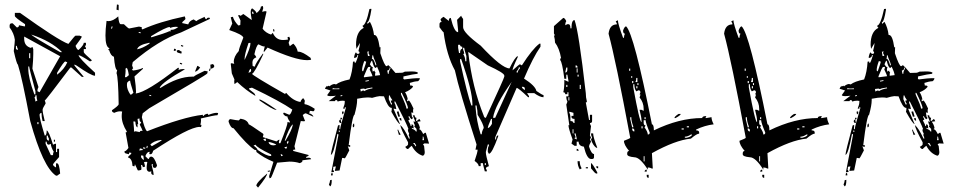

<svg xmlns="http://www.w3.org/2000/svg" viewBox="-20 -772 4295 865"><path d="M46.9 -713.9H70.3Q242.2 -590.8 288.1 -574.2Q317.4 -611.3 320.3 -611.3H338.9L348.6 -607.4Q348.6 -602.5 320.3 -565.4Q327.1 -546.9 334 -546.9Q357.4 -568.4 357.4 -579.1H367.2V-570.3Q367.2 -565.4 362.3 -565.4L367.2 -555.7V-550.8H357.4V-537.1Q357.4 -532.2 394.5 -500L385.7 -495.1Q342.8 -523.4 334 -523.4Q334 -511.7 408.2 -444.3V-430.7Q390.6 -430.7 325.2 -476.6L315.4 -481.4V-476.6L357.4 -425.8H348.6L301.8 -467.8H296.9Q185.5 -319.3 181.6 -319.3Q185.5 -310.5 185.5 -305.7Q171.9 -284.2 171.9 -277.3Q171.9 -265.6 181.6 -226.6H171.9Q167 -244.1 167 -263.7Q158.2 -261.7 158.2 -253.9Q158.2 -238.3 181.6 -161.1Q190.4 -161.1 190.4 -184.6Q200.2 -181.6 218.8 -120.1L227.5 -124H232.4V-86.9H237.3V-101.6H246.1V-64.5Q218.8 -34.2 218.8 -31.2Q218.8 -24.4 232.4 -17.6V-36.1H237.3Q247.1 -36.1 251 9.8L237.3 19.5H232.4Q173.8 -18.6 116.2 -226.6Q79.1 -423.8 60.5 -481.4Q55.7 -481.4 42 -542Q46.9 -583 46.9 -592.8Q43 -622.1 23.4 -648.4V-658.2Q24.4 -667 33.2 -667H37.1L55.7 -648.4Q65.4 -648.4 65.4 -658.2L88.9 -653.3H92.8V-663.1Q46.9 -693.4 46.9 -700.2ZM121.1 -616.2Q127.9 -606.4 251 -537.1H259.8Q210 -586.9 121.1 -616.2ZM88.9 -607.4V-597.7Q88.9 -563.5 121.1 -555.7Q121.1 -560.5 126 -560.5L129.9 -550.8V-528.3Q129.9 -502.9 126 -462.9L153.3 -379.9Q148.4 -371.1 148.4 -361.3L158.2 -356.4L251 -518.6ZM51.8 -565.4V-550.8L60.5 -546.9V-550.8Q55.7 -560.5 55.7 -565.4ZM111.3 -532.2V-509.8H116.2V-532.2ZM237.3 -444.3V-435.5Q269.5 -460 283.2 -491.2L274.4 -495.1Q267.6 -495.1 237.3 -444.3ZM107.4 -472.7V-462.9Q107.4 -420.9 134.8 -346.7H139.6V-361.3Q111.3 -465.8 111.3 -472.7ZM139.6 -342.8Q139.6 -333 134.8 -333Q139.6 -325.2 139.6 -314.5L148.4 -319.3Q144.5 -327.1 144.5 -342.8ZM148.4 -221.7V-212.9H153.3V-221.7ZM190.4 -161.1V-147.5Q192.4 -138.7 200.2 -138.7V-147.5Q195.3 -156.2 195.3 -161.1ZM222.7 -142.6H227.5V-133.8H222.7ZM185.5 -133.8V-124L209 -73.2H218.8Q218.8 -86.9 222.7 -86.9Q209 -110.4 209 -124L200.2 -120.1Q190.4 -120.1 190.4 -133.8Z M664.1 -604.5Q720.7 -621.1 744.1 -631.8L748 -629.9L749 -637.7H753.9Q766.6 -637.7 783.2 -650.4Q777.3 -651.4 771.5 -651.4Q759.8 -651.4 747.1 -646.5Q745.1 -646.5 745.1 -649.4V-650.4Q728.5 -650.4 661.1 -609.4L660.2 -604.5ZM627 -50.8 627.9 -55.7Q626 -63.5 626 -67.4V-70.3L616.2 -72.3L615.2 -66.4Q615.2 -60.5 627 -50.8ZM607.4 -93.8Q615.2 -95.7 619.1 -95.7H622.1L623 -100.6L610.4 -103.5ZM633.8 -101.6 634.8 -106.4 625 -108.4 624 -103.5ZM643.6 -104.5 645.5 -114.3 641.6 -115.2 639.6 -105.5ZM664.1 -113.3Q708 -137.7 709 -140.6L705.1 -141.6Q670.9 -136.7 657.2 -120.1ZM609.4 -176.8Q610.4 -182.6 617.2 -182.6L622.1 -181.6V-182.6Q622.1 -186.5 609.4 -210.9Q615.2 -217.8 616.2 -221.7Q608.4 -223.6 608.4 -234.4V-238.3L599.6 -236.3L602.5 -212.9L599.6 -213.9V-198.2Q590.8 -200.2 589.8 -223.6L582 -225.6L581.1 -221.7Q584 -191.4 584 -181.6L583 -178.7L590.8 -180.7ZM661.1 -338.9V-342.8L653.3 -344.7L652.3 -340.8ZM568.4 -345.7Q574.2 -345.7 581.1 -354.5Q566.4 -400.4 566.4 -407.2V-408.2H564.5Q559.6 -408.2 552.7 -399.4Q551.8 -394.5 551.8 -388.7Q551.8 -369.1 567.4 -345.7ZM547.9 -423.8Q549.8 -423.8 560.5 -433.6Q555.7 -464.8 549.8 -466.8Q548.8 -462.9 545.9 -462.9H544.9Q545.9 -460 545.9 -453.1Q545.9 -443.4 543 -424.8ZM597.7 -549.8Q623 -554.7 653.3 -575.2L654.3 -579.1H651.4Q602.5 -569.3 597.7 -549.8ZM484.4 -642.6 487.3 -652.3 483.4 -653.3 480.5 -643.6ZM613.3 -622.1 614.3 -626 605.5 -627.9 604.5 -624ZM671.9 16.6Q661.1 14.6 661.1 5.9L662.1 0L652.3 2Q640.6 0 640.6 -15.6Q640.6 -26.4 643.6 -42L638.7 -43L628.9 -42L633.8 -21.5L623 -18.6V-21.5Q623 -27.3 616.2 -29.3L615.2 -25.4Q617.2 -19.5 617.2 -13.7L616.2 -6.8L605.5 -3.9L600.6 -4.9L587.9 -32.2L585.9 -22.5L577.1 -24.4Q575.2 -58.6 556.6 -62.5L558.6 -67.4Q570.3 -76.2 572.3 -83L562.5 -85L560.5 -77.1Q553.7 -79.1 547.4 -80.6Q541 -82 541 -87.9V-90.8H542Q547.9 -90.8 558.6 -105.5L545.9 -175.8H547.9Q550.8 -175.8 551.8 -178.7Q528.3 -215.8 528.3 -249Q528.3 -259.8 530.3 -269.5L521.5 -270.5Q508.8 -270.5 495.1 -263.7Q484.4 -266.6 484.4 -273.4V-275.4Q512.7 -294.9 514.6 -301.8Q512.7 -423.8 504.9 -442.4L507.8 -456.1Q498 -458 493.2 -516.6Q479.5 -519.5 471.7 -545.9L466.8 -546.9L473.6 -554.7Q455.1 -559.6 455.1 -612.3Q455.1 -638.7 460 -677.7L468.8 -676.8Q489.3 -676.8 512.7 -698.2Q515.6 -664.1 523.4 -663.1H538.1Q555.7 -645.5 561.5 -643.6L606.4 -652.3L619.1 -649.4L618.2 -645.5Q618.2 -640.6 622.1 -639.6Q697.3 -673.8 812.5 -698.2L815.4 -688.5L814.5 -684.6L801.8 -672.9L800.8 -668L828.1 -662.1Q832 -677.7 852.5 -684.6Q860.4 -678.7 865.2 -676.8Q866.2 -680.7 902.3 -696.3Q902.3 -687.5 910.2 -685.5Q912.1 -692.4 919.9 -692.4L925.8 -691.4L924.8 -686.5L795.9 -626Q695.3 -591.8 578.1 -492.2L575.2 -477.5L580.1 -462.9H579.1Q576.2 -462.9 574.2 -459Q578.1 -458 578.1 -455.1V-454.1Q604.5 -457 624 -465.8V-461.9L585.9 -427.7Q592.8 -378.9 592.8 -359.4L591.8 -350.6Q642.6 -357.4 782.2 -466.8L786.1 -465.8L784.2 -457Q794.9 -460.9 804.7 -460.9Q809.6 -460.9 813.5 -460Q711.9 -402.3 699.2 -377L703.1 -376Q782.2 -426.8 846.7 -426.8H853.5Q855.5 -431.6 902.3 -453.1L916 -450.2Q915 -446.3 913.6 -440.9Q912.1 -435.5 652.3 -284.2L623 -261.7L619.1 -244.1Q631.8 -188.5 642.6 -180.7Q806.6 -245.1 893.6 -254.9V-252.9Q893.6 -250 897.5 -249Q898.4 -255.9 914.1 -259.8Q918 -258.8 918 -255.9V-253.9Q942.4 -263.7 956.1 -263.7L962.9 -262.7L960 -252.9H958Q946.3 -252.9 884.8 -238.3Q885.7 -234.4 885.7 -229.5Q885.7 -221.7 882.8 -210L887.7 -209L885.7 -199.2L878.9 -200.2Q833 -200.2 669.9 -92.8Q666 -77.1 658.2 -77.1L652.3 -78.1L654.3 -87.9H652.3Q642.6 -87.9 634.8 -68.4L646.5 -56.6L650.4 -55.7Q653.3 -66.4 661.1 -66.4Q674.8 -66.4 687.5 -27.3Q684.6 -15.6 677.7 -15.6Q668 -15.6 668 -26.4L668.9 -32.2L664.1 -33.2L663.1 -28.3Q671.9 2.9 671.9 13.7ZM799.8 -481.4 790 -484.4 791 -489.3 800.8 -486.3ZM925.8 -452.1 921.9 -453.1 923.8 -462.9 928.7 -461.9ZM858.4 -449.2 869.1 -475.6Q872.1 -474.6 875 -472.7Q877.9 -470.7 881.8 -467.8Q868.2 -449.2 858.4 -449.2ZM928.7 -461.9 927.7 -480.5 938.5 -483.4Q945.3 -479.5 945.3 -473.6Q945.3 -465.8 928.7 -461.9ZM796.9 -530.3 783.2 -534.2Q776.4 -536.1 776.4 -542V-544.9L786.1 -546.9Q794.9 -540 798.8 -539.1ZM770.5 -542 762.7 -543.9 764.6 -552.7 772.5 -550.8ZM804.7 -561.5 794.9 -564.5 795.9 -569.3 805.7 -566.4ZM514.6 -725.6 504.9 -728.5 506.8 -752 514.6 -750Z M1202.1 -69.3 1201.2 -76.2Q1134.8 -108.4 1131.8 -120.1L1122.1 -116.2Q1138.7 -104.5 1140.6 -96.7Q1180.7 -69.3 1198.2 -69.3ZM1247.1 -68.4 1253.9 -70.3Q1252 -77.1 1246.1 -77.1H1244.1ZM1270.5 -102.5 1273.4 -111.3 1260.7 -108.4Q1264.6 -102.5 1268.6 -102.5ZM1273.4 -124Q1279.3 -126 1279.3 -131.8V-137.7Q1272.5 -134.8 1272.5 -129.9ZM1211.9 -117.2 1224.6 -119.1Q1221.7 -125 1195.3 -131.8L1189.5 -130.9Q1194.3 -117.2 1211.9 -117.2ZM1178.7 -137.7 1176.8 -148.4 1166 -144.5Q1169.9 -137.7 1174.8 -137.7ZM1262.7 -137.7 1266.6 -138.7Q1295.9 -188.5 1298.8 -208L1297.9 -211.9Q1280.3 -192.4 1262.7 -137.7ZM1099.6 -443.4 1104.5 -446.3Q1111.3 -447.3 1111.3 -455.1Q1111.3 -460 1110.4 -461.9Q1103.5 -460.9 1099.6 -443.4ZM1082 -502Q1108.4 -556.6 1108.4 -576.2L1107.4 -579.1L1099.6 -578.1Q1082 -526.4 1082 -507.8ZM1117.2 -709 1123 -710 1120.1 -719.7 1115.2 -718.8ZM1194.3 31.2 1192.4 21.5 1211.9 -43Q1167 -61.5 1135.7 -86.9L1133.8 -96.7L1128.9 -95.7Q1094.7 -117.2 1032.2 -194.3Q1019.5 -194.3 1009.8 -223.6Q1009.8 -233.4 1017.6 -235.4Q1047.9 -229.5 1055.7 -229.5L1063.5 -237.3Q1094.7 -232.4 1100.6 -211.9Q1104.5 -211.9 1165 -169.9L1167 -166L1164.1 -154.3L1225.6 -134.8Q1234.4 -142.6 1239.3 -142.6L1236.3 -131.8L1237.3 -127H1243.2Q1275.4 -207 1275.4 -220.7L1274.4 -222.7L1286.1 -219.7L1285.2 -225.6Q1277.3 -234.4 1274.4 -248H1270.5Q1264.6 -248 1256.8 -257.8L1255.9 -262.7L1259.8 -264.6L1283.2 -254.9Q1290 -256.8 1296.9 -278.3Q1243.2 -315.4 1115.2 -377L1101.6 -374L1103.5 -369.1Q1127 -351.6 1127.9 -348.1Q1128.9 -344.7 1130.9 -339.8Q1088.9 -364.3 1048.8 -402.3Q1040 -394.5 1036.1 -393.6Q1035.2 -399.4 1035.2 -406.2L1036.1 -414.1L1024.4 -441.4L1019.5 -485.4L1023.4 -487.3L1035.2 -484.4L1033.2 -493.2Q1033.2 -517.6 1055.7 -542Q1055.7 -551.8 1076.2 -602.5Q1073.2 -616.2 1012.7 -636.7L1026.4 -666L1019.5 -694.3L1029.3 -696.3Q1034.2 -677.7 1053.7 -657.2L1062.5 -659.2L1063.5 -679.7L1052.7 -702.1L1055.7 -704.1Q1062.5 -704.1 1063.5 -700.2L1076.2 -709L1114.3 -681.6Q1109.4 -709 1109.4 -716.8Q1109.4 -731.4 1116.2 -734.4Q1134.8 -720.7 1135.7 -712.9Q1155.3 -728.5 1155.3 -742.2L1164.1 -745.1L1166 -735.4L1161.1 -718.8L1173.8 -721.7Q1180.7 -721.7 1180.7 -718.8L1163.1 -642.6Q1176.8 -624 1201.2 -616.2L1209 -624Q1222.7 -591.8 1254.9 -591.8Q1265.6 -591.8 1277.3 -593.8L1275.4 -604.5L1283.2 -606.4L1287.1 -596.7L1280.3 -579.1L1285.2 -564.5L1289.1 -566.4Q1296.9 -573.2 1301.8 -575.2Q1317.4 -559.6 1321.3 -539.1H1325.2Q1342.8 -539.1 1378.9 -511.7L1381.8 -502.9Q1373 -501 1363.3 -501Q1309.6 -501 1185.5 -557.6L1168.9 -537.1L1168 -542L1172.9 -563.5L1170.9 -562.5Q1162.1 -562.5 1144.5 -572.3Q1134.8 -567.4 1126 -527.3Q1133.8 -518.6 1134.8 -513.7Q1117.2 -507.8 1117.2 -490.2L1118.2 -474.6L1127.9 -471.7Q1129.9 -485.4 1165 -531.2L1166 -527.3Q1126 -441.4 1115.2 -439.5Q1118.2 -431.6 1265.6 -347.7V-350.6Q1265.6 -352.5 1269.5 -353.5Q1299.8 -317.4 1334 -312.5Q1334 -319.3 1345.7 -330.1Q1352.5 -322.3 1353.5 -317.4Q1351.6 -310.5 1351.6 -306.6L1352.5 -302.7Q1369.1 -300.8 1397.5 -282.2Q1397.5 -271.5 1390.6 -270.5Q1383.8 -272.5 1376 -272.5L1373 -260.7Q1381.8 -260.7 1390.6 -250L1391.6 -246.1L1357.4 -261.7Q1353.5 -261.7 1343.8 -253.9L1354.5 -226.6L1348.6 -225.6L1335 -226.6L1306.6 -113.3L1310.5 -98.6L1299.8 -96.7L1301.8 -91.8L1372.1 -73.2Q1364.3 -65.4 1359.4 -65.4V-60.5L1370.1 -61.5Q1379.9 -61.5 1381.8 -54.7L1341.8 -49.8L1342.8 -47.9Q1342.8 -41 1330.1 -37.1Q1310.5 -43.9 1283.2 -43.9Q1277.3 -43.9 1228.5 -39.1Q1203.1 28.3 1200.2 29.3Q1197.3 30.3 1194.3 31.2ZM1142.6 73.2 1134.8 64.5Q1134.8 50.8 1183.6 9.8Q1183.6 22.5 1142.6 73.2ZM1187.5 2 1185.5 -2 1196.3 -3.9 1197.3 0ZM1226.6 -277.3H1222.7Q1210 -277.3 1149.4 -319.3L1148.4 -324.2Q1158.2 -324.2 1226.6 -277.3ZM1211.9 -629.9 1210 -639.6 1214.8 -640.6 1216.8 -630.9Z M1637.7 -519.5 1645.5 -520.5 1644.5 -524.4Q1639.6 -531.2 1639.6 -535.2Q1642.6 -536.1 1642.6 -539.1V-540L1634.8 -539.1ZM1671.9 -477.5 1675.8 -478.5 1672.9 -489.3Q1662.1 -512.7 1661.1 -522.5H1657.2V-518.6Q1657.2 -511.7 1655.3 -506.8H1656.2Q1664.1 -506.8 1671.9 -477.5ZM1616.2 -451.2Q1629.9 -489.3 1629.9 -494.1L1621.1 -497.1Q1611.3 -470.7 1611.3 -457Q1611.3 -451.2 1614.3 -451.2ZM1669.9 -430.7 1692.4 -433.6Q1689.5 -450.2 1678.7 -471.7L1672.9 -465.8Q1664.1 -465.8 1656.2 -499Q1651.4 -497.1 1646.5 -482.4Q1654.3 -468.8 1660.2 -468.8L1657.2 -460.9L1659.2 -449.2L1667 -454.1Q1668 -446.3 1671.9 -446.3Q1669.9 -442.4 1669.9 -437.5ZM1620.1 -423.8 1658.2 -428.7Q1658.2 -432.6 1645.5 -459Q1648.4 -464.8 1648.4 -468.8V-470.7Q1644.5 -470.7 1640.1 -470.2Q1635.7 -469.7 1619.1 -427.7ZM1731.4 -439.5V-442.4Q1731.4 -451.2 1739.3 -463.9Q1739.3 -467.8 1735.4 -467.8V-465.8Q1735.4 -456.1 1724.6 -454.1L1727.5 -439.5ZM1627 -404.3 1641.6 -407.2V-411.1L1626 -408.2ZM1508.8 -370.1V-374L1494.1 -373Q1484.4 -373 1481.4 -375Q1477.5 -374 1477.5 -370.1ZM1605.5 -359.4Q1609.4 -362.3 1612.3 -363.3Q1615.2 -364.3 1616.2 -364.3Q1621.1 -364.3 1621.1 -361.3Q1636.7 -371.1 1658.2 -374L1657.2 -377.9Q1627 -374 1627 -370.1L1619.1 -373L1603.5 -371.1ZM1514.6 -337.9 1522.5 -339.8 1521.5 -343.8 1513.7 -341.8ZM1811.5 -282.2 1818.4 -284.2Q1816.4 -300.8 1790 -353.5H1786.1L1787.1 -345.7Q1809.6 -296.9 1811.5 -282.2ZM1742.2 -300.8 1746.1 -301.8V-305.7Q1741.2 -310.5 1740.2 -318.4L1748 -320.3Q1737.3 -335 1736.3 -341.8H1732.4L1731.4 -325.2ZM1506.8 -176.8 1510.7 -177.7 1509.8 -184.6 1505.9 -183.6ZM1890.6 -140.6 1887.7 -156.2H1883.8L1884.8 -152.3Q1884.8 -146.5 1882.8 -140.6ZM1851.6 -112.3 1854.5 -114.3V-118.2Q1850.6 -123 1848.6 -127.9L1840.8 -127Q1850.6 -118.2 1851.6 -112.3ZM1472.7 3.9 1504.9 -165Q1503.9 -168.9 1500 -168.9Q1483.4 -77.1 1470.7 -74.2V-75.2Q1470.7 -86.9 1502.9 -207L1509.8 -209V-203.1Q1509.8 -197.3 1508.8 -192.4Q1508.8 -189.5 1512.7 -189.5V-190.4Q1512.7 -202.1 1538.1 -286.1Q1537.1 -290 1533.2 -290L1534.2 -283.2L1526.4 -282.2V-285.2Q1533.2 -300.8 1533.2 -312.5V-317.4L1523.4 -318.4Q1511.7 -318.4 1501 -314.5Q1500 -321.3 1494.1 -321.3Q1489.3 -320.3 1489.3 -317.4V-316.4H1460.9L1493.2 -340.8Q1478.5 -338.9 1469.7 -338.9Q1455.1 -338.9 1454.1 -343.8L1468.8 -364.3L1448.2 -371.1H1446.3Q1444.3 -371.1 1444.3 -372.1Q1444.3 -375 1452.1 -385.7V-381.8L1460.9 -385.7Q1463.9 -385.7 1463.9 -382.8Q1475.6 -392.6 1486.3 -393.6L1494.1 -391.6Q1511.7 -405.3 1554.7 -414.1Q1567.4 -446.3 1570.3 -494.1L1577.1 -495.1L1579.1 -487.3Q1584 -488.3 1593.8 -521.5Q1593.8 -524.4 1590.8 -524.4H1589.8V-522.5Q1589.8 -512.7 1576.2 -510.7L1575.2 -514.6Q1579.1 -534.2 1584 -536.1Q1586.9 -529.3 1591.8 -529.3Q1599.6 -529.3 1599.6 -535.2Q1599.6 -541 1594.7 -541Q1601.6 -568.4 1601.6 -576.2V-578.1L1585.9 -551.8L1584 -569.3Q1584 -629.9 1619.1 -646.5Q1613.3 -652.3 1613.3 -656.2Q1628.9 -659.2 1644.5 -731.4L1652.3 -732.4L1653.3 -729.5Q1644.5 -672.9 1634.8 -671.9L1635.7 -664.1L1646.5 -673.8Q1661.1 -647.5 1665 -614.3H1667Q1682.6 -614.3 1690.4 -558.6L1694.3 -559.6L1693.4 -532.2Q1712.9 -473.6 1721.7 -473.6L1729.5 -478.5Q1737.3 -472.7 1761.7 -443.4L1792 -444.3Q1796.9 -445.3 1803.7 -449.2L1833 -450.2Q1862.3 -450.2 1863.3 -442.4Q1860.4 -442.4 1860.4 -439.5Q1844.7 -438.5 1797.9 -427.7L1796.9 -424.8L1797.9 -421.9L1796.9 -416H1797.9Q1799.8 -416 1800.8 -414.1Q1840.8 -419.9 1871.1 -419.9V-418.9Q1871.1 -412.1 1863.3 -406.2Q1845.7 -405.3 1826.2 -398.4L1828.1 -386.7H1832Q1839.8 -386.7 1840.8 -380.9Q1828.1 -365.2 1804.7 -356.4Q1813.5 -344.7 1817.4 -323.2H1813.5L1814.5 -315.4L1822.3 -319.3Q1831.1 -310.5 1842.8 -283.2Q1840.8 -279.3 1840.8 -272.5L1841.8 -263.7L1833 -265.6L1835.9 -246.1L1840.8 -240.2L1834 -234.4Q1825.2 -243.2 1824.2 -249Q1820.3 -249 1820.3 -245.1Q1825.2 -238.3 1826.2 -233.4L1819.3 -229.5Q1830.1 -210.9 1830.1 -204.1H1834V-211.9Q1841.8 -210.9 1842.3 -205.1Q1842.8 -199.2 1843.8 -193.4L1835 -196.3L1835.9 -192.4Q1852.5 -185.5 1853.5 -179.7H1857.4L1856.4 -191.4L1846.7 -202.1V-203.1Q1846.7 -206.1 1849.6 -207Q1844.7 -214.8 1842.8 -225.6L1851.6 -222.7L1839.8 -252L1847.7 -252.9Q1848.6 -241.2 1856.4 -241.2Q1854.5 -234.4 1854.5 -226.6L1858.4 -227.5L1869.1 -236.3Q1873 -231.4 1875 -225.6L1859.4 -223.6Q1869.1 -210.9 1872.1 -194.3Q1868.2 -193.4 1868.2 -189.5H1869.1Q1876 -189.5 1886.7 -168L1894.5 -173.8H1898.4L1913.1 -125L1892.6 -126L1885.7 -122.1L1890.6 -114.3L1893.6 -86.9Q1893.6 -73.2 1884.8 -70.3Q1853.5 -80.1 1835 -115.2Q1831.1 -113.3 1818.4 -100.6H1817.4Q1811.5 -100.6 1805.7 -110.4Q1818.4 -117.2 1818.4 -122.1V-130.9Q1786.1 -189.5 1783.2 -209Q1800.8 -194.3 1822.3 -147.5H1826.2Q1825.2 -156.2 1821.3 -163.1L1823.2 -170.9Q1818.4 -176.8 1817.4 -186.5Q1817.4 -189.5 1820.3 -190.4Q1813.5 -211.9 1760.7 -314.5H1756.8L1757.8 -306.6Q1761.7 -302.7 1765.6 -280.3Q1758.8 -282.2 1754.9 -282.2H1752.9Q1753.9 -278.3 1782.2 -212.9Q1774.4 -212.9 1743.2 -268.6Q1745.1 -275.4 1745.1 -282.2V-286.1H1743.2Q1728.5 -286.1 1710 -337.9L1690.4 -338.9Q1678.7 -337.9 1656.2 -331.1Q1649.4 -333 1635.7 -333Q1619.1 -333 1588.9 -327.1V-320.3Q1588.9 -297.9 1577.1 -254.9Q1567.4 -253.9 1550.8 -118.2H1557.6V-110.4Q1551.8 -110.4 1546.9 -113.3L1553.7 -94.7Q1536.1 -59.6 1533.2 -58.6Q1527.3 -60.5 1523.4 -60.5H1521.5L1509.8 -3.9L1488.3 -2L1493.2 -22.5L1481.4 -20.5V-13.7Q1481.4 -8.8 1479.5 -8.8L1484.4 -1V2.9ZM1522.5 -256.8 1520.5 -268.6 1527.3 -270.5 1528.3 -265.6Q1528.3 -258.8 1522.5 -256.8ZM1514.6 -233.4 1513.7 -241.2H1520.5V-239.3Q1520.5 -233.4 1514.6 -233.4ZM1517.6 -217.8H1515.6Q1509.8 -217.8 1507.8 -224.6Q1507.8 -232.4 1514.6 -233.4ZM1774.4 -246.1 1767.6 -268.6 1775.4 -270.5 1782.2 -247.1ZM1570.3 -198.2 1569.3 -204.1Q1569.3 -213.9 1575.2 -215.8L1576.2 -205.1Q1576.2 -200.2 1570.3 -198.2ZM1789.1 -228.5H1788.1Q1781.2 -228.5 1779.3 -239.3L1787.1 -240.2ZM1777.3 -164.1 1770.5 -187.5H1774.4Q1775.4 -180.7 1785.2 -166ZM1471.7 18.6V14.6Q1471.7 7.8 1477.5 6.8L1479.5 17.6ZM1466.8 67.4 1461.9 59.6Q1466.8 47.9 1466.8 42V40L1474.6 38.1Q1474.6 66.4 1466.8 67.4Z M2057.6 -701.2Q2057.6 -698.2 2066.4 -686.5V-649.4Q2066.4 -625 2145.5 -566.4Q2241.2 -463.9 2275.4 -463.9Q2299.8 -514.6 2312.5 -519.5V-514.6Q2289.1 -465.8 2289.1 -455.1Q2319.3 -482.4 2322.3 -482.4L2331.1 -477.5Q2377.9 -550.8 2410.2 -575.2H2415V-561.5Q2381.8 -514.6 2340.8 -418Q2391.6 -385.7 2396.5 -362.3Q2422.9 -343.8 2428.7 -343.8V-334Q2412.1 -334 2386.7 -352.5H2354.5L2363.3 -338.9V-334H2359.4Q2315.4 -376 2307.6 -376L2210.9 -153.3V-143.6H2214.8Q2214.8 -162.1 2224.6 -162.1V-158.2Q2196.3 -79.1 2182.6 -79.1L2177.7 -87.9V-97.7Q2177.7 -107.4 2182.6 -116.2V-121.1H2177.7L2168.9 -87.9V-84Q2168.9 -73.2 2182.6 -23.4Q2168.9 -18.6 2168.9 -13.7Q2173.8 -4.9 2173.8 0H2164.1Q2155.3 -33.2 2155.3 -37.1H2145.5V-23.4H2136.7Q2136.7 -34.2 2118.2 -46.9Q2131.8 -85.9 2131.8 -97.7H2122.1L2127 -121.1Q2047.9 -367.2 2029.3 -455.1Q1992.2 -522.5 1978.5 -627Q1975.6 -627 1960 -649.4V-664.1Q1960.9 -672.9 1969.7 -672.9L1964.8 -682.6Q1964.8 -688.5 1978.5 -696.3L2002 -677.7Q2002 -691.4 2010.7 -691.4Q2026.4 -627 2043.9 -627V-635.7L2039.1 -682.6ZM2043.9 -570.3V-556.6L2047.9 -533.2H2052.7Q2052.7 -551.8 2062.5 -551.8V-561.5Q2052.7 -561.5 2052.7 -570.3ZM2066.4 -556.6V-547.9Q2071.3 -539.1 2071.3 -529.3H2066.4Q2076.2 -514.6 2076.2 -496.1H2081.1V-519.5Q2071.3 -549.8 2071.3 -556.6ZM2089.8 -538.1V-533.2Q2108.4 -377 2159.2 -251Q2161.1 -241.2 2168.9 -241.2Q2252 -420.9 2252 -426.8V-431.6Q2252 -443.4 2177.7 -477.5ZM2052.7 -505.9V-496.1Q2085 -347.7 2103.5 -296.9H2108.4V-301.8Q2108.4 -363.3 2057.6 -505.9ZM2317.4 -468.8Q2317.4 -461.9 2307.6 -450.2V-445.3H2312.5Q2312.5 -453.1 2322.3 -463.9V-468.8ZM2201.2 -241.2H2210.9L2285.2 -403.3Q2210 -297.9 2201.2 -241.2ZM2331.1 -380.9Q2331.1 -374 2344.7 -366.2V-371.1Q2344.7 -380.9 2335.9 -380.9ZM2122.1 -296.9V-292Q2127 -223.6 2145.5 -167H2150.4Q2150.4 -179.7 2159.2 -195.3Q2159.2 -210.9 2131.8 -254.9Q2131.8 -271.5 2127 -296.9ZM2192.4 -236.3Q2177.7 -203.1 2177.7 -195.3Q2185.5 -195.3 2196.3 -213.9V-236.3ZM2164.1 -37.1V-28.3H2168.9V-37.1Z M2517.6 -691.4Q2524.4 -691.4 2531.2 -676.8Q2526.4 -668.9 2526.4 -658.2L2536.1 -663.1H2541Q2549.8 -663.1 2549.8 -644.5H2554.7Q2554.7 -681.6 2568.4 -681.6Q2586.9 -633.8 2619.1 -352.5Q2619.1 -333 2624 -315.4Q2624 -310.5 2619.1 -310.5L2633.8 -231.4H2637.7V-254.9H2647.5V-226.6Q2647.5 -217.8 2637.7 -217.8Q2637.7 -212.9 2642.6 -204.1L2637.7 -162.1L2642.6 -152.3L2637.7 -143.6L2642.6 -133.8Q2633.8 -119.1 2633.8 -111.3Q2644.5 -78.1 2656.2 -78.1V-64.5Q2656.2 -55.7 2647.5 -55.7H2642.6Q2624 -55.7 2610.4 -111.3Q2586.9 -114.3 2586.9 -133.8H2578.1V-115.2H2568.4L2554.7 -125L2559.6 -143.6Q2541 -194.3 2541 -208H2544.9L2531.2 -300.8Q2536.1 -310.5 2536.1 -315.4Q2531.2 -323.2 2531.2 -337.9H2541V-356.4H2536.1V-347.7H2526.4Q2526.4 -356.4 2517.6 -356.4Q2522.5 -371.1 2522.5 -412.1L2541 -403.3V-408.2L2536.1 -435.5H2531.2V-417H2522.5Q2512.7 -493.2 2503.9 -501V-504.9Q2503.9 -509.8 2507.8 -509.8Q2500 -554.7 2480.5 -580.1Q2480.5 -593.8 2475.6 -612.3H2480.5L2475.6 -621.1V-654.3ZM2573.2 -477.5V-467.8H2582Q2582 -477.5 2573.2 -477.5ZM2531.2 -467.8 2526.4 -445.3Q2536.1 -445.3 2536.1 -459V-467.8ZM2578.1 -463.9V-445.3H2582V-463.9ZM2582 -435.5V-426.8H2586.9V-435.5ZM2531.2 -389.6V-379.9H2536.1V-389.6ZM2591.8 -389.6V-371.1H2596.7V-389.6ZM2541 -334V-319.3H2544.9V-334ZM2544.9 -268.6V-263.7Q2549.8 -255.9 2549.8 -245.1V-226.6Q2563.5 -226.6 2563.5 -217.8H2568.4V-236.3Q2554.7 -236.3 2554.7 -245.1V-250H2563.5V-263.7Q2547.9 -268.6 2544.9 -268.6ZM2559.6 -189.5V-170.9H2563.5V-189.5ZM2568.4 -170.9V-167Q2573.2 -157.2 2573.2 -152.3Q2568.4 -152.3 2568.4 -148.4L2578.1 -143.6V-148.4L2573.2 -170.9ZM2642.6 -170.9H2652.3Q2652.3 -154.3 2670.9 -106.4H2666Q2650.4 -118.2 2642.6 -143.6L2647.5 -152.3Q2642.6 -161.1 2642.6 -170.9ZM2578.1 -101.6Q2586.9 -100.6 2586.9 -92.8H2578.1ZM2582 -45.9H2591.8Q2591.8 -27.3 2600.6 -13.7L2591.8 -8.8Q2582 -25.4 2582 -45.9ZM2642.6 -37.1Q2648.4 -37.1 2670.9 4.9V9.8H2666Q2661.1 9.8 2642.6 -13.7ZM2666 -22.5H2674.8V-13.7Q2666 -13.7 2666 -22.5ZM2619.1 -18.6H2628.9V-13.7H2619.1Z M2763.7 -680.7Q2763.7 -665 2787.1 -601.6H2791Q2791 -612.3 2795.9 -620.1Q2787.1 -620.1 2787.1 -634.8Q2793.9 -653.3 2800.8 -653.3Q2835.9 -621.1 2917 -211.9Q2925.8 -211.9 2925.8 -184.6Q3040 -240.2 3143.6 -240.2Q3143.6 -249 3162.1 -249L3158.2 -240.2H3162.1L3185.5 -244.1Q3185.5 -230.5 3195.3 -211.9Q3155.3 -207 3116.2 -188.5V-184.6Q3129.9 -184.6 3129.9 -174.8V-169.9Q3119.1 -169.9 3092.8 -147.5Q3022.5 -140.6 2917 -82Q2917 -71.3 2920.9 -12.7H2917Q2908.2 -17.6 2898.4 -17.6V-7.8Q2863.3 -63.5 2837.9 -63.5Q2805.7 -66.4 2805.7 -77.1V-82Q2806.6 -91.8 2814.5 -91.8Q2791 -119.1 2791 -137.7Q2819.3 -148.4 2819.3 -151.4Q2753.9 -502 2721.7 -620.1Q2726.6 -662.1 2758.8 -662.1V-667L2753.9 -675.8ZM2814.5 -462.9V-453.1H2819.3V-462.9ZM2824.2 -429.7V-420.9H2828.1V-429.7ZM2846.7 -420.9Q2846.7 -410.2 2842.8 -402.3H2851.6V-420.9ZM2828.1 -407.2V-397.5H2833V-407.2ZM2851.6 -397.5V-388.7H2856.4V-397.5ZM2833 -392.6V-378.9Q2861.3 -221.7 2870.1 -221.7V-230.5Q2870.1 -242.2 2861.3 -277.3H2870.1L2879.9 -272.5V-281.2Q2879.9 -310.5 2861.3 -333Q2865.2 -341.8 2865.2 -346.7H2861.3L2865.2 -355.5Q2865.2 -365.2 2856.4 -365.2L2846.7 -360.4Q2837.9 -371.1 2837.9 -392.6ZM2846.7 -383.8V-374H2851.6V-383.8ZM3037.1 -258.8H3046.9Q3045.9 -252 3023.4 -240.2H3018.6Q3018.6 -247.1 3037.1 -258.8ZM2819.3 -244.1V-235.4L2828.1 -198.2H2833V-203.1Q2824.2 -224.6 2824.2 -244.1ZM2883.8 -244.1V-235.4H2888.7V-244.1ZM2879.9 -230.5V-216.8Q2880.9 -207 2888.7 -207L2883.8 -198.2Q2898.4 -177.7 2898.4 -166Q2907.2 -166 2907.2 -174.8Q2888.7 -218.8 2888.7 -230.5ZM2870.1 -203.1V-193.4H2875V-203.1ZM3074.2 -203.1V-198.2H3084V-203.1ZM2828.1 -193.4V-188.5Q2830.1 -179.7 2837.9 -179.7V-184.6Q2837.9 -193.4 2828.1 -193.4ZM3050.8 -193.4V-188.5H3060.5V-193.4ZM3065.4 -156.2V-151.4H3074.2Q3097.7 -157.2 3097.7 -166H3092.8Q3078.1 -156.2 3065.4 -156.2ZM2879.9 -68.4V-44.9H2883.8V-68.4ZM2893.6 -7.8V1H2883.8Q2885.7 -7.8 2893.6 -7.8ZM2893.6 15.6H2902.3V29.3Q2893.6 29.3 2893.6 19.5Z M3284.2 -680.7Q3284.2 -665 3307.6 -601.6H3311.5Q3311.5 -612.3 3316.4 -620.1Q3307.6 -620.1 3307.6 -634.8Q3314.5 -653.3 3321.3 -653.3Q3356.4 -621.1 3437.5 -211.9Q3446.3 -211.9 3446.3 -184.6Q3560.5 -240.2 3664.1 -240.2Q3664.1 -249 3682.6 -249L3678.7 -240.2H3682.6L3706.1 -244.1Q3706.1 -230.5 3715.8 -211.9Q3675.8 -207 3636.7 -188.5V-184.6Q3650.4 -184.6 3650.4 -174.8V-169.9Q3639.6 -169.9 3613.3 -147.5Q3543 -140.6 3437.5 -82Q3437.5 -71.3 3441.4 -12.7H3437.5Q3428.7 -17.6 3418.9 -17.6V-7.8Q3383.8 -63.5 3358.4 -63.5Q3326.2 -66.4 3326.2 -77.1V-82Q3327.1 -91.8 3335 -91.8Q3311.5 -119.1 3311.5 -137.7Q3339.8 -148.4 3339.8 -151.4Q3274.4 -502 3242.2 -620.1Q3247.1 -662.1 3279.3 -662.1V-667L3274.4 -675.8ZM3335 -462.9V-453.1H3339.8V-462.9ZM3344.7 -429.7V-420.9H3348.6V-429.7ZM3367.2 -420.9Q3367.2 -410.2 3363.3 -402.3H3372.1V-420.9ZM3348.6 -407.2V-397.5H3353.5V-407.2ZM3372.1 -397.5V-388.7H3377V-397.5ZM3353.5 -392.6V-378.9Q3381.8 -221.7 3390.6 -221.7V-230.5Q3390.6 -242.2 3381.8 -277.3H3390.6L3400.4 -272.5V-281.2Q3400.4 -310.5 3381.8 -333Q3385.7 -341.8 3385.7 -346.7H3381.8L3385.7 -355.5Q3385.7 -365.2 3377 -365.2L3367.2 -360.4Q3358.4 -371.1 3358.4 -392.6ZM3367.2 -383.8V-374H3372.1V-383.8ZM3557.6 -258.8H3567.4Q3566.4 -252 3543.9 -240.2H3539.1Q3539.1 -247.1 3557.6 -258.8ZM3339.8 -244.1V-235.4L3348.6 -198.2H3353.5V-203.1Q3344.7 -224.6 3344.7 -244.1ZM3404.3 -244.1V-235.4H3409.2V-244.1ZM3400.4 -230.5V-216.8Q3401.4 -207 3409.2 -207L3404.3 -198.2Q3418.9 -177.7 3418.9 -166Q3427.7 -166 3427.7 -174.8Q3409.2 -218.8 3409.2 -230.5ZM3390.6 -203.1V-193.4H3395.5V-203.1ZM3594.7 -203.1V-198.2H3604.5V-203.1ZM3348.6 -193.4V-188.5Q3350.6 -179.7 3358.4 -179.7V-184.6Q3358.4 -193.4 3348.6 -193.4ZM3571.3 -193.4V-188.5H3581.1V-193.4ZM3585.9 -156.2V-151.4H3594.7Q3618.2 -157.2 3618.2 -166H3613.3Q3598.6 -156.2 3585.9 -156.2ZM3400.4 -68.4V-44.9H3404.3V-68.4ZM3414.1 -7.8V1H3404.3Q3406.2 -7.8 3414.1 -7.8ZM3414.1 15.6H3422.9V29.3Q3414.1 29.3 3414.1 19.5Z M3956.1 -519.5 3963.9 -520.5 3962.9 -524.4Q3958 -531.2 3958 -535.2Q3960.9 -536.1 3960.9 -539.1V-540L3953.1 -539.1ZM3990.2 -477.5 3994.1 -478.5 3991.2 -489.3Q3980.5 -512.7 3979.5 -522.5H3975.6V-518.6Q3975.6 -511.7 3973.6 -506.8H3974.6Q3982.4 -506.8 3990.2 -477.5ZM3934.6 -451.2Q3948.2 -489.3 3948.2 -494.1L3939.5 -497.1Q3929.7 -470.7 3929.7 -457Q3929.7 -451.2 3932.6 -451.2ZM3988.3 -430.7 4010.7 -433.6Q4007.8 -450.2 3997.1 -471.7L3991.2 -465.8Q3982.4 -465.8 3974.6 -499Q3969.7 -497.1 3964.8 -482.4Q3972.7 -468.8 3978.5 -468.8L3975.6 -460.9L3977.5 -449.2L3985.4 -454.1Q3986.3 -446.3 3990.2 -446.3Q3988.3 -442.4 3988.3 -437.5ZM3938.5 -423.8 3976.6 -428.7Q3976.6 -432.6 3963.9 -459Q3966.8 -464.8 3966.8 -468.8V-470.7Q3962.9 -470.7 3958.5 -470.2Q3954.1 -469.7 3937.5 -427.7ZM4049.8 -439.5V-442.4Q4049.8 -451.2 4057.6 -463.9Q4057.6 -467.8 4053.7 -467.8V-465.8Q4053.7 -456.1 4043 -454.1L4045.9 -439.5ZM3945.3 -404.3 3960 -407.2V-411.1L3944.3 -408.2ZM3827.1 -370.1V-374L3812.5 -373Q3802.7 -373 3799.8 -375Q3795.9 -374 3795.9 -370.1ZM3923.8 -359.4Q3927.7 -362.3 3930.7 -363.3Q3933.6 -364.3 3934.6 -364.3Q3939.5 -364.3 3939.5 -361.3Q3955.1 -371.1 3976.6 -374L3975.6 -377.9Q3945.3 -374 3945.3 -370.1L3937.5 -373L3921.9 -371.1ZM3833 -337.9 3840.8 -339.8 3839.8 -343.8 3832 -341.8ZM4129.9 -282.2 4136.7 -284.2Q4134.8 -300.8 4108.4 -353.5H4104.5L4105.5 -345.7Q4127.9 -296.9 4129.9 -282.2ZM4060.5 -300.8 4064.5 -301.8V-305.7Q4059.6 -310.5 4058.6 -318.4L4066.4 -320.3Q4055.7 -335 4054.7 -341.8H4050.8L4049.8 -325.2ZM3825.2 -176.8 3829.1 -177.7 3828.1 -184.6 3824.2 -183.6ZM4209 -140.6 4206.1 -156.2H4202.1L4203.1 -152.3Q4203.1 -146.5 4201.2 -140.6ZM4169.9 -112.3 4172.9 -114.3V-118.2Q4168.9 -123 4167 -127.9L4159.2 -127Q4168.9 -118.2 4169.9 -112.3ZM3791 3.9 3823.2 -165Q3822.3 -168.9 3818.4 -168.9Q3801.8 -77.1 3789.1 -74.2V-75.2Q3789.1 -86.9 3821.3 -207L3828.1 -209V-203.1Q3828.1 -197.3 3827.1 -192.4Q3827.1 -189.5 3831.1 -189.5V-190.4Q3831.1 -202.1 3856.4 -286.1Q3855.5 -290 3851.6 -290L3852.5 -283.2L3844.7 -282.2V-285.2Q3851.6 -300.8 3851.6 -312.5V-317.4L3841.8 -318.4Q3830.1 -318.4 3819.3 -314.5Q3818.4 -321.3 3812.5 -321.3Q3807.6 -320.3 3807.6 -317.4V-316.4H3779.3L3811.5 -340.8Q3796.9 -338.9 3788.1 -338.9Q3773.4 -338.9 3772.5 -343.8L3787.1 -364.3L3766.6 -371.1H3764.6Q3762.7 -371.1 3762.7 -372.1Q3762.7 -375 3770.5 -385.7V-381.8L3779.3 -385.7Q3782.2 -385.7 3782.2 -382.8Q3793.9 -392.6 3804.7 -393.6L3812.5 -391.6Q3830.1 -405.3 3873 -414.1Q3885.7 -446.3 3888.7 -494.1L3895.5 -495.1L3897.5 -487.3Q3902.3 -488.3 3912.1 -521.5Q3912.1 -524.4 3909.2 -524.4H3908.2V-522.5Q3908.2 -512.7 3894.5 -510.7L3893.6 -514.6Q3897.5 -534.2 3902.3 -536.1Q3905.3 -529.3 3910.2 -529.3Q3918 -529.3 3918 -535.2Q3918 -541 3913.1 -541Q3919.9 -568.4 3919.9 -576.2V-578.1L3904.3 -551.8L3902.3 -569.3Q3902.3 -629.9 3937.5 -646.5Q3931.6 -652.3 3931.6 -656.2Q3947.3 -659.2 3962.9 -731.4L3970.7 -732.4L3971.7 -729.5Q3962.9 -672.9 3953.1 -671.9L3954.1 -664.1L3964.8 -673.8Q3979.5 -647.5 3983.4 -614.3H3985.4Q4001 -614.3 4008.8 -558.6L4012.7 -559.6L4011.7 -532.2Q4031.2 -473.6 4040 -473.6L4047.9 -478.5Q4055.7 -472.7 4080.1 -443.4L4110.4 -444.3Q4115.2 -445.3 4122.1 -449.2L4151.4 -450.2Q4180.7 -450.2 4181.6 -442.4Q4178.7 -442.4 4178.7 -439.5Q4163.1 -438.5 4116.2 -427.7L4115.2 -424.8L4116.2 -421.9L4115.2 -416H4116.2Q4118.2 -416 4119.1 -414.1Q4159.2 -419.9 4189.5 -419.9V-418.9Q4189.5 -412.1 4181.6 -406.2Q4164.1 -405.3 4144.5 -398.4L4146.5 -386.7H4150.4Q4158.2 -386.7 4159.2 -380.9Q4146.5 -365.2 4123 -356.4Q4131.8 -344.7 4135.7 -323.2H4131.8L4132.8 -315.4L4140.6 -319.3Q4149.4 -310.5 4161.1 -283.2Q4159.2 -279.3 4159.2 -272.5L4160.2 -263.7L4151.4 -265.6L4154.3 -246.1L4159.2 -240.2L4152.3 -234.4Q4143.6 -243.2 4142.6 -249Q4138.7 -249 4138.7 -245.1Q4143.6 -238.3 4144.5 -233.4L4137.7 -229.5Q4148.4 -210.9 4148.4 -204.1H4152.3V-211.9Q4160.2 -210.9 4160.6 -205.1Q4161.1 -199.2 4162.1 -193.4L4153.3 -196.3L4154.3 -192.4Q4170.9 -185.5 4171.9 -179.7H4175.8L4174.8 -191.4L4165 -202.1V-203.1Q4165 -206.1 4168 -207Q4163.1 -214.8 4161.1 -225.6L4169.9 -222.7L4158.2 -252L4166 -252.9Q4167 -241.2 4174.8 -241.2Q4172.9 -234.4 4172.9 -226.6L4176.8 -227.5L4187.5 -236.3Q4191.4 -231.4 4193.4 -225.6L4177.7 -223.6Q4187.5 -210.9 4190.4 -194.3Q4186.5 -193.4 4186.5 -189.5H4187.5Q4194.3 -189.5 4205.1 -168L4212.9 -173.8H4216.8L4231.4 -125L4210.9 -126L4204.1 -122.1L4209 -114.3L4211.9 -86.9Q4211.9 -73.2 4203.1 -70.3Q4171.9 -80.1 4153.3 -115.2Q4149.4 -113.3 4136.7 -100.6H4135.7Q4129.9 -100.6 4124 -110.4Q4136.7 -117.2 4136.7 -122.1V-130.9Q4104.5 -189.5 4101.6 -209Q4119.1 -194.3 4140.6 -147.5H4144.5Q4143.6 -156.2 4139.6 -163.1L4141.6 -170.9Q4136.7 -176.8 4135.7 -186.5Q4135.7 -189.5 4138.7 -190.4Q4131.8 -211.9 4079.1 -314.5H4075.2L4076.2 -306.6Q4080.1 -302.7 4084 -280.3Q4077.1 -282.2 4073.2 -282.2H4071.3Q4072.3 -278.3 4100.6 -212.9Q4092.8 -212.9 4061.5 -268.6Q4063.5 -275.4 4063.5 -282.2V-286.1H4061.5Q4046.9 -286.1 4028.3 -337.9L4008.8 -338.9Q3997.1 -337.9 3974.6 -331.1Q3967.8 -333 3954.1 -333Q3937.5 -333 3907.2 -327.1V-320.3Q3907.2 -297.9 3895.5 -254.9Q3885.7 -253.9 3869.1 -118.2H3876V-110.4Q3870.1 -110.4 3865.2 -113.3L3872.1 -94.7Q3854.5 -59.6 3851.6 -58.6Q3845.7 -60.5 3841.8 -60.5H3839.8L3828.1 -3.9L3806.6 -2L3811.5 -22.5L3799.8 -20.5V-13.7Q3799.8 -8.8 3797.9 -8.8L3802.7 -1V2.9ZM3840.8 -256.8 3838.9 -268.6 3845.7 -270.5 3846.7 -265.6Q3846.7 -258.8 3840.8 -256.8ZM3833 -233.4 3832 -241.2H3838.9V-239.3Q3838.9 -233.4 3833 -233.4ZM3835.9 -217.8H3834Q3828.1 -217.8 3826.2 -224.6Q3826.2 -232.4 3833 -233.4ZM4092.8 -246.1 4085.9 -268.6 4093.8 -270.5 4100.6 -247.1ZM3888.7 -198.2 3887.7 -204.1Q3887.7 -213.9 3893.6 -215.8L3894.5 -205.1Q3894.5 -200.2 3888.7 -198.2ZM4107.4 -228.5H4106.4Q4099.6 -228.5 4097.7 -239.3L4105.5 -240.2ZM4095.7 -164.1 4088.9 -187.5H4092.8Q4093.8 -180.7 4103.5 -166ZM3790 18.6V14.6Q3790 7.8 3795.9 6.8L3797.9 17.6ZM3785.2 67.4 3780.3 59.6Q3785.2 47.9 3785.2 42V40L3793 38.1Q3793 66.4 3785.2 67.4Z"/></svg>

Font: Blackcraft
Style: Regular
Weight: 400
Designer: GGBotNet
Foundry: GGBotNet
Version: 1.00